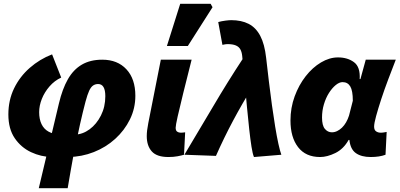

<svg xmlns="http://www.w3.org/2000/svg" viewBox="-20 -814 2102 1010"><path d="M184 176 290 -270Q308 -346 337 -397Q366 -448 410.5 -474Q455 -500 518 -500Q598 -500 645 -449.5Q692 -399 692 -310Q692 -244 663.5 -186Q635 -128 586 -83.5Q537 -39 473.5 -14Q410 11 340 12L374 -106Q415 -107 451.5 -134Q488 -161 511 -206.5Q534 -252 534 -308Q534 -340 524.5 -356Q515 -372 496 -372Q481 -372 469.5 -364Q458 -356 449 -336.5Q440 -317 430 -280Q415 -223 401 -160.5Q387 -98 374.5 -36.5Q362 25 352.5 80Q343 135 336 176ZM252 12Q196 11 143.5 -13.5Q91 -38 57.5 -87Q24 -136 24 -212Q24 -287 54 -349Q84 -411 136.5 -457Q189 -503 254 -528L302 -406Q267 -390 240.5 -359.5Q214 -329 200 -293.5Q186 -258 186 -224Q186 -187 198.5 -161Q211 -135 235.5 -121.5Q260 -108 296 -106Z M866 12Q805 12 778.5 -17.5Q752 -47 752 -98Q752 -113 754 -129Q756 -145 760 -166L826 -500H988Q963 -401 944 -324.5Q925 -248 914.5 -201Q904 -154 904 -142Q904 -127 912 -121.5Q920 -116 930 -116Q935 -116 941.5 -116.5Q948 -117 954 -118L948 0Q935 4 914 8Q893 12 866 12ZM858 -572 928 -794H1088L1098 -776L968 -572Z M1316 12Q1309 -4 1303 -42Q1297 -80 1291 -134Q1285 -188 1279 -252.5Q1273 -317 1267 -385.5Q1261 -454 1254 -520Q1252 -540 1244.5 -554Q1237 -568 1220.5 -575Q1204 -582 1176 -582Q1170 -582 1165 -581Q1160 -580 1150 -578L1128 -698Q1146 -703 1166 -705.5Q1186 -708 1196 -708Q1250 -708 1288 -688.5Q1326 -669 1349 -625.5Q1372 -582 1380 -510Q1387 -449 1394.5 -385.5Q1402 -322 1410.5 -261Q1419 -200 1427.5 -148Q1436 -96 1444.5 -57.5Q1453 -19 1460 0ZM950 0Q1027 -128 1102 -255.5Q1177 -383 1258 -506L1308 -356Q1254 -269 1206 -179Q1158 -89 1116 6Z M1664 12Q1588 12 1548 -40Q1508 -92 1508 -180Q1508 -247 1530 -307Q1552 -367 1588 -413Q1624 -459 1668.5 -485.5Q1713 -512 1758 -512Q1808 -512 1842 -487Q1876 -462 1872 -398H1876L1904 -500H2062Q2043 -451 2022.5 -397Q2002 -343 1985.5 -292.5Q1969 -242 1958.5 -203.5Q1948 -165 1948 -148Q1948 -130 1958.5 -123Q1969 -116 1982 -116Q1993 -116 2000 -117.5Q2007 -119 2014 -120L2008 0Q1992 6 1972.5 9Q1953 12 1930 12Q1881 12 1852 -8.5Q1823 -29 1818 -78Q1818 -78 1818 -78Q1818 -78 1818 -78H1814Q1787 -30 1744 -9Q1701 12 1664 12ZM1726 -118Q1740 -118 1753.5 -124.5Q1767 -131 1779 -142.5Q1791 -154 1800.5 -170.5Q1810 -187 1816 -206L1836 -284Q1836 -337 1822.5 -359.5Q1809 -382 1782 -382Q1765 -382 1746 -366.5Q1727 -351 1710.5 -325Q1694 -299 1684 -265.5Q1674 -232 1674 -196Q1674 -154 1689 -136Q1704 -118 1726 -118Z"/></svg>

Font: Source Sans 3 Black
Style: Italic
Weight: 900
Italic angle: -11°
Designer: Paul D. Hunt
Foundry: Adobe
Version: Version 3.052;hotconv 1.1.0;makeotfexe 2.6.0